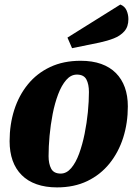

<svg xmlns="http://www.w3.org/2000/svg" viewBox="-20 -794 591 834"><path d="M227.7 20Q177.7 20 139 6.3Q100.3 -7.3 74.2 -33.5Q48 -59.7 34.8 -96.8Q21.7 -134 21.7 -180.7Q21.7 -253 41.8 -316.3Q62 -379.7 101.2 -427.7Q140.3 -475.7 197.8 -502.8Q255.3 -530 330.3 -530Q381.3 -530 419.5 -516.3Q457.7 -502.7 483.3 -476.8Q509 -451 522.2 -414.5Q535.3 -378 535.3 -332Q535.3 -259.7 515.2 -196.2Q495 -132.7 455.7 -83.8Q416.3 -35 359.2 -7.5Q302 20 227.7 20ZM243.7 -40Q269 -40 289.2 -63.7Q309.3 -87.3 323.7 -126.5Q338 -165.7 347.5 -212.7Q357 -259.7 361.7 -307.2Q366.3 -354.7 366.3 -394.3Q366.3 -428 355.2 -449Q344 -470 314 -470Q288 -470 267.7 -446.7Q247.3 -423.3 232.7 -384.7Q218 -346 208.8 -299Q199.7 -252 195.3 -204.3Q191 -156.7 191 -115.7Q191 -82.7 202.3 -61.3Q213.7 -40 243.7 -40ZM293 -584.7 273 -630.7 502.7 -774.3Q521.7 -767 529.7 -749Q537.7 -731 537.7 -710.7Q537.7 -678 520.2 -658.2Q502.7 -638.3 474.3 -627.3Q446 -616.3 413.3 -609.3Z"/></svg>

Font: Sansita Swashed Light
Style: Regular
Weight: 300
Designer: Pablo Cosgaya
Foundry: Omnibus-Type
Version: Version 1.003